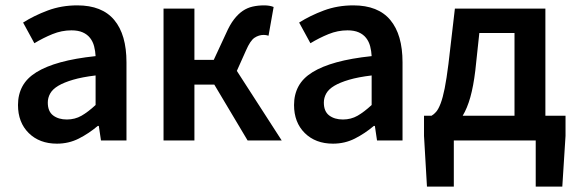

<svg xmlns="http://www.w3.org/2000/svg" viewBox="-20 -523 2142 715"><path d="M192 12Q127 12 87 -27.5Q47 -67 47 -132Q47 -171 63.5 -201.5Q80 -232 115.5 -254Q151 -276 205.5 -291Q260 -306 336 -314Q335 -333 330.5 -350.5Q326 -368 315.5 -381.5Q305 -395 288 -402.5Q271 -410 246 -410Q210 -410 175.5 -396Q141 -382 108 -362L66 -439Q107 -465 158 -484Q209 -503 268 -503Q360 -503 405.5 -448.5Q451 -394 451 -291V0H356L348 -54H344Q311 -26 273.5 -7Q236 12 192 12ZM229 -78Q259 -78 283.5 -92Q308 -106 336 -132V-242Q286 -236 252 -226Q218 -216 197 -203.5Q176 -191 167 -175Q158 -159 158 -141Q158 -108 178 -93Q198 -78 229 -78Z M589 0V-491H704V-300H776L822 -399Q836 -431 851.5 -451Q867 -471 884 -482.5Q901 -494 921 -498.5Q941 -503 964 -503Q984 -503 999 -497L980 -390Q971 -393 962 -393Q944 -393 928 -382.5Q912 -372 896 -335L862 -259L1029 0H902L778 -208H704V0Z M1220 12Q1155 12 1115 -27.5Q1075 -67 1075 -132Q1075 -171 1091.5 -201.5Q1108 -232 1143.5 -254Q1179 -276 1233.5 -291Q1288 -306 1364 -314Q1363 -333 1358.5 -350.5Q1354 -368 1343.5 -381.5Q1333 -395 1316 -402.5Q1299 -410 1274 -410Q1238 -410 1203.5 -396Q1169 -382 1136 -362L1094 -439Q1135 -465 1186 -484Q1237 -503 1296 -503Q1388 -503 1433.5 -448.5Q1479 -394 1479 -291V0H1384L1376 -54H1372Q1339 -26 1301.5 -7Q1264 12 1220 12ZM1257 -78Q1287 -78 1311.5 -92Q1336 -106 1364 -132V-242Q1314 -236 1280 -226Q1246 -216 1225 -203.5Q1204 -191 1195 -175Q1186 -159 1186 -141Q1186 -108 1206 -93Q1226 -78 1257 -78Z M1670 0V172H1570L1559 -17V-92H1587Q1596 -97 1604.5 -107Q1613 -117 1621 -138Q1629 -159 1636 -194Q1643 -229 1650 -285L1674 -491H2011V-92H2086V-17L2074 172H1975V0ZM1750 -260Q1743 -202 1731.5 -161Q1720 -120 1703 -92H1896V-400H1765Z"/></svg>

Font: CV Source Sans Light
Style: Bold
Weight: 600
Designer: Paul D. Hunt
Foundry: Adobe Systems Incorporated
Version: Version 3.001